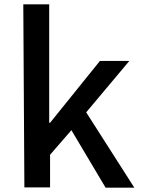

<svg xmlns="http://www.w3.org/2000/svg" viewBox="-20 -831 649 882"><path d="M92 30H210V-120L308 -233L465 31H597L376 -315L574 -551H439L210 -267H206V-811H87Z"/></svg>

Font: GenEiGothic-pro-SemiBold
Style: Regular
Weight: 500
Designer: Ryoko NISHIZUKA (kana & ideographs); Paul D. Hunt (Latin, Greek & Cyrillic); Wenlong ZHANG (bopomofo); Sandoll Communica
Foundry: Adobe Systems Incorporated; o_tamon
Version: Version 1.000.140830